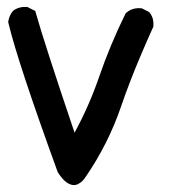

<svg xmlns="http://www.w3.org/2000/svg" viewBox="-20 -358 540 557"><path d="M147 140.1Q30.8 -179.7 4.4 -291.5L3.9 -293.5V-295.4Q5.4 -303.7 8.5 -311.5Q11.7 -319.3 17.1 -325.7L17.6 -326.2L18.6 -327.1Q34.2 -338.9 57.1 -337.9H59.1L61 -336.9L78.6 -328.1L82.5 -326.2L83.5 -321.8Q108.9 -231.9 196.3 26.9Q238.8 -51.3 267.1 -133.8Q299.3 -227.5 343.8 -317.9L344.7 -319.3L346.2 -320.8Q363.8 -336.4 389.6 -334H391.6L393.1 -333L410.6 -324.2L412.6 -323.2L413.6 -321.8Q427.2 -305.7 424.8 -281.2V-279.8L423.8 -278.3Q405.3 -237.3 388.7 -198.2Q372.1 -159.2 357.7 -121.8Q343.3 -84.5 331.1 -48.8Q293.9 60.1 228 155.8Q224.1 161.6 220 166Q215.8 170.4 210.9 173.3Q199.7 181.2 188.2 178.2Q176.8 175.3 167 166Q157.2 156.7 147.9 142.1L147.5 141.1Z"/></svg>

Font: NaikaiFont
Style: Bold
Weight: 700
Version: Version 1.89